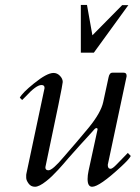

<svg xmlns="http://www.w3.org/2000/svg" viewBox="-20 -728 554 762"><path d="M482.4 -427.7V-424.8Q482.4 -423.3 407.7 -73.7Q407.7 -58.1 418.9 -58.1Q426.3 -58.1 442.9 -75.4Q459.5 -92.8 487.3 -121.1L499 -108.9Q492.7 -96.2 460.9 -66.9Q374.5 13.2 345.7 13.2Q327.6 13.2 327.6 -17.6Q327.6 -32.2 331.5 -50.3L367.2 -214.4Q367.2 -219.7 363 -219.7Q358.9 -219.7 355.2 -215.6Q351.6 -211.4 344 -202.9Q336.4 -194.3 323.5 -180.4Q310.5 -166.5 297.4 -151.9Q260.3 -110.8 251 -99.9Q241.7 -88.9 232.2 -77.9Q222.7 -66.9 211.4 -54.7Q200.2 -42.5 187.7 -30.3Q175.3 -18.1 163.1 -8.8Q135.3 13.2 118.9 13.2Q102.5 13.2 93.3 0.2Q84 -12.7 84 -22.5V-34.2Q84 -37.1 85 -40L156.7 -377.9V-379.9Q156.7 -390.6 144.5 -390.6Q123.5 -390.6 81.1 -344.2Q71.8 -334.5 67.9 -331.1L58.6 -340.3Q68.4 -359.4 114.3 -396.5Q166 -438.5 192.4 -438.5Q207 -438.5 218 -427Q229 -415.5 229 -402.6Q229 -389.6 160.2 -64.9V-63Q160.2 -52.2 172.4 -52.2Q188.5 -52.2 232.9 -105Q244.1 -118.2 256.8 -132.8Q269.5 -147.5 282.2 -162.1Q309.6 -194.3 331.1 -220.2Q380.4 -280.3 389.6 -322.8L410.6 -419.9Q414.1 -439.5 426.3 -439.5H470.7Q482.4 -439.5 482.4 -427.7ZM464.8 -707.5H489.3L352.5 -519H300.8V-708.5H325.2L346.7 -587.9Z"/></svg>

Font: Cardo-Italic
Style: Italic
Weight: 400
Italic angle: -12°
Designer: David J. Perry
Foundry: David J. Perry
Version: Version 0.991